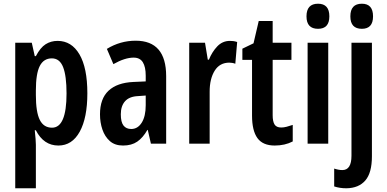

<svg xmlns="http://www.w3.org/2000/svg" viewBox="-20 -866 2084 1033"><path d="M290 -646Q365 -646 407.5 -573.5Q450 -501 450 -364Q450 -232 409 -157.5Q368 -83 294 -83Q215 -83 173 -165H167Q173 -110 173 -87V147H62V-636H151L167 -564H173Q197 -610 225.5 -628Q254 -646 290 -646ZM259 -552Q215 -552 194 -511Q173 -470 173 -379V-355Q173 -263 194 -221Q215 -179 260 -179Q338 -179 338 -363Q338 -458 319.5 -505Q301 -552 259 -552Z M710 -647Q874 -647 874 -456V-93H792L775 -167H773Q749 -125 718.5 -104Q688 -83 642 -83Q598 -83 571 -107Q544 -131 531 -169Q518 -207 518 -251Q518 -335 564 -378Q610 -421 697 -425L764 -428V-459Q764 -506 748.5 -531Q733 -556 699 -556Q652 -556 590 -521L555 -603Q627 -647 710 -647ZM723 -349Q676 -347 653 -321.5Q630 -296 630 -251Q630 -209 644.5 -190.5Q659 -172 686 -172Q721 -172 742.5 -206Q764 -240 764 -300V-352Z M1217 -646Q1225 -646 1234.5 -645Q1244 -644 1256 -640L1246 -523Q1239 -526 1229.5 -527.5Q1220 -529 1214 -529Q1162 -529 1135 -485.5Q1108 -442 1108 -373V-93H998V-636H1083L1098 -545H1104Q1121 -587 1149 -616.5Q1177 -646 1217 -646Z M1493 -180Q1507 -180 1522 -184Q1537 -188 1555 -194V-105Q1513 -83 1458 -83Q1394 -83 1365 -123Q1336 -163 1336 -244V-544H1284V-604L1344 -633L1372 -753H1447V-636H1548V-544H1447V-246Q1447 -213 1457 -196.5Q1467 -180 1493 -180Z M1691 -846Q1752 -846 1752 -778Q1752 -711 1691 -711Q1629 -711 1629 -778Q1629 -846 1691 -846ZM1746 -636V-93H1635V-636Z M1865 -778Q1865 -846 1927 -846Q1987 -846 1987 -778Q1987 -711 1927 -711Q1865 -711 1865 -778ZM1844 147Q1826 147 1809.5 144.5Q1793 142 1778 137V41Q1802 49 1822 49Q1871 49 1871 -28V-636H1981V-25Q1981 64 1945.5 105Q1910 146 1844 147Z"/></svg>

Font: Noto Sans Kannada UI ExtraCondensed SemiBold
Style: Regular
Weight: 600
Width: 2
Designer: Jelle Bosma - Monotype Design Team
Foundry: Monotype Imaging Inc.
Version: Version 2.005; ttfautohint (v1.8.4.7-5d5b)